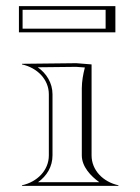

<svg xmlns="http://www.w3.org/2000/svg" viewBox="-20 -609 460 629"><path d="M358 -503V-589H42V-503ZM326 -515H54V-577H326ZM140 -100C140 -51 102 -13 52 -2V0H368V-2C318 -13 280 -51 280 -100V-398L230 -402L52 -400V-398C102 -387 140 -349 140 -300ZM152 -100V-300C152 -337.4 132 -368.7 103.7 -388.6L229.6 -390L258 -387.9C252.1 -364.4 248.3 -344.1 248 -320V-100C248 -63 277.6 -31.8 305.5 -12H104.5C133.6 -32.7 152 -63.3 152 -100Z"/></svg>

Font: SortefaxS01
Style: Medium
Weight: 500
Designer: gluk
Foundry: gluk
Version: Version 0.261